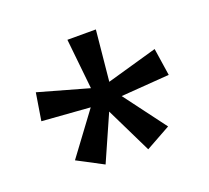

<svg xmlns="http://www.w3.org/2000/svg" viewBox="-85 -990 710 653"><g transform="rotate(-20 269.5 -664.0)"><path d="M320 -886H217L236 -704L55 -755L39 -656L213 -643L101 -492L194 -443L267 -608L348 -442L438 -492L325 -643L500 -656L485 -755L302 -703Z"/></g></svg>

Font: Noto Sans Kannada UI SemiCondensed Medium
Style: Regular
Weight: 500
Width: 4
Designer: Jelle Bosma - Monotype Design Team
Foundry: Monotype Imaging Inc.
Version: Version 2.005